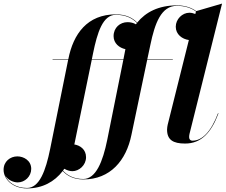

<svg xmlns="http://www.w3.org/2000/svg" viewBox="-214 -790 1258 1070"><path d="M79 -460V-457.5H166L65.5 40C41 160.5 6 257.5 -63.5 257.5C-127 257.5 -170 225.5 -185.5 187C-171 213.5 -139 226.5 -115 226.5C-75.5 226.5 -40 193.5 -40 151C-40 104.5 -82 81.5 -117 81.5C-157.5 81.5 -194 110 -194 156C-194 208 -144.5 260 -63.5 260C22.5 260 89.5 223 135.5 163C159.5 190 198 210 250.5 210C400.5 210 489.5 104.5 518.5 -38.5L606.5 -457.5H749V-460H607L624 -540C649 -660 684 -757.5 772 -757.5C818 -757.5 853 -744.5 878 -726L874.5 -712C863.5 -716.5 852 -719 841.5 -719C802 -719 765.5 -683.5 765.5 -641C765.5 -598 801.5 -572 838.5 -567L720.5 -95C719 -89 717 -75.5 717 -68C717 -10.5 750.5 10 817.5 10C907.5 10 963 -50.5 1003.5 -158L1001 -159C961.5 -54.5 912 -6 858.5 -6C846 -6 840 -15 840 -25.5C840 -30.5 840.5 -37.5 842 -43.5L1023.5 -770L879.5 -728C854.5 -746.5 819 -760 772 -760C670 -760 598 -722.5 550.5 -664C527 -689.5 488.5 -710 432 -710C272 -710 194.5 -600.5 167 -461.5L166.5 -460ZM304 -490C328.5 -610.5 359 -707.5 432 -707.5C486.5 -707.5 525 -687.5 549 -662C547 -659.5 545 -657 543.5 -654.5C530 -662.5 513.5 -666.5 497 -666.5C455 -666.5 419 -636 419 -588.5C419 -548.5 451 -523 485 -516C485 -514.5 484.5 -513 484 -511.5L474 -460H298ZM189.5 164C226.5 164 265.5 131 265.5 86C265.5 42.5 232 20 200 15C200.5 14 200.5 12.5 201 11.5L297.5 -457.5H473.5L383.5 -10C359 110.5 320.5 207.5 250 207.5C198.5 207.5 160.5 187.5 137 160.5C139.5 157.5 142 154 144.5 150.5C159.5 159.5 176.5 164 189.5 164Z"/></svg>

Font: Bodoni* 72pt
Style: Bold Italic
Weight: 700
Italic angle: -13°
Version: Version 2.3